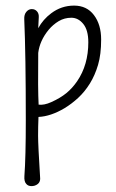

<svg xmlns="http://www.w3.org/2000/svg" viewBox="-20 -399 407 672"><path d="M114.7 10.3Q113.3 43.5 113.3 76.2Q113.3 108.9 120.6 226.1Q120.6 244.6 100.6 251Q95.2 252.4 90.1 252.4Q85 252.4 80.3 250.7Q75.7 249 72.3 245.1Q64 236.8 65.4 217.3Q70.3 151.4 70.3 22Q70.3 -208 64.9 -331.5Q64 -347.7 72 -357.4Q80.1 -367.2 91.3 -367.2Q102.5 -367.2 109.6 -359.1Q116.7 -351.1 115.7 -337.9Q114.3 -316.4 113.8 -300.3Q130.9 -331.5 159.2 -352.5Q194.8 -379.4 239.3 -379.4Q283.7 -379.4 308.8 -346.2Q334 -313 334 -260.7Q334 -208.5 323.2 -172.1Q312.5 -135.7 294.7 -106.9Q276.9 -78.1 253.7 -56.6Q230.5 -35.2 206.1 -20.5Q157.7 8.3 114.7 10.3ZM113.8 -213.9Q112.3 -85.4 115.2 -32.7Q134.3 -30.3 159.2 -41.5Q190.9 -55.7 211.9 -72.8Q232.9 -89.8 250 -114.7Q289.1 -171.9 289.1 -251Q289.1 -293.5 271.5 -315.2Q253.9 -336.9 229.7 -336.9Q205.6 -336.9 185.5 -325Q165.5 -313 150.4 -294.9Q119.1 -256.8 113.8 -213.9Z"/></svg>

Font: Pompiere
Style: Regular
Weight: 400
Designer: Karolina Lach
Foundry: Sorkin Type Co.
Version: Version 1.002